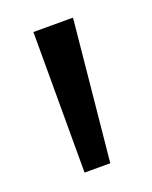

<svg xmlns="http://www.w3.org/2000/svg" viewBox="-76 -855 333 421"><g transform="rotate(-20 90.0 -644.0)"><path d="M143 -808V-804L111 -480H51V-808Z"/></g></svg>

Font: Encode Sans Compressed
Style: SemiBold
Weight: 600
Designer: Pablo Impallari, Andres Torresi
Foundry: Pablo Impallari, Andres Torresi
Version: Version 1.000; ttfautohint (v1.00) -l 8 -r 50 -G 200 -x 14 -